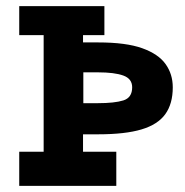

<svg xmlns="http://www.w3.org/2000/svg" viewBox="-20 -609 606 629"><path d="M43 0V-112H123V-494H43V-589H322V-494H252V-470H302Q393 -470 446 -451Q499 -432 522.5 -399Q546 -366 546 -323Q546 -269 521.5 -235Q497 -201 443.5 -185Q390 -169 302 -169H252V-112H361V0ZM253 -271H301Q355 -271 384 -280Q413 -289 413 -323Q413 -351 384 -361.5Q355 -372 301 -372H253Z"/></svg>

Font: Podkova ExtraBold
Style: Regular
Weight: 800
Designer: Ilya Yudin
Foundry: Cyreal (www.cyreal.org)
Version: Version 2.103